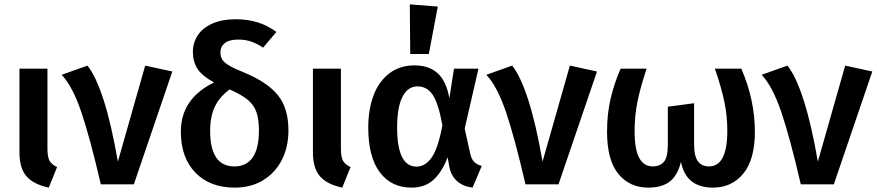

<svg xmlns="http://www.w3.org/2000/svg" viewBox="-20 -843 4011 878"><path d="M197 -162Q197 -125 206.5 -108Q216 -91 241 -79L203 15Q133 0 101 -37Q69 -74 69 -146V-529H197Z M519 -104 644 -543 768 -516 592 0H441Q392 -212 352 -330Q312 -448 262 -501L380 -543Q418 -496 453.5 -386.5Q489 -277 519 -104Z M1299 -246Q1299 -171 1269 -112Q1239 -53 1183.5 -19Q1128 15 1053 15Q940 15 873.5 -53.5Q807 -122 807 -241Q807 -392 959 -466Q904 -496 883 -528.5Q862 -561 862 -606Q862 -647 884 -681Q906 -715 950.5 -735Q995 -755 1059 -755Q1166 -755 1244 -697L1183 -625Q1155 -644 1128.5 -653Q1102 -662 1070 -662Q1028 -662 1008 -646Q988 -630 988 -604Q988 -584 996.5 -570.5Q1005 -557 1027.5 -543.5Q1050 -530 1097 -511Q1203 -467 1251 -407.5Q1299 -348 1299 -246ZM1164 -246Q1164 -298 1152.5 -330.5Q1141 -363 1113 -386.5Q1085 -410 1030 -434Q984 -400 962.5 -355.5Q941 -311 941 -244Q941 -82 1052 -82Q1107 -82 1135.5 -123Q1164 -164 1164 -246Z M1539 -162Q1539 -125 1548.5 -108Q1558 -91 1583 -79L1545 15Q1475 0 1443 -37Q1411 -74 1411 -146V-529H1539Z M2035 -394 2056 -529H2168L2105 -255L2131 -137Q2137 -114 2149 -102Q2161 -90 2183 -84L2141 15Q2099 10 2071 -14Q2043 -38 2035 -79L2027 -124Q2002 -57 1962.5 -21Q1923 15 1862 15Q1769 15 1716.5 -55.5Q1664 -126 1664 -260Q1664 -343 1688.5 -407.5Q1713 -472 1761 -508Q1809 -544 1875 -544Q1942 -544 1981.5 -508Q2021 -472 2035 -394ZM1796 -260Q1796 -81 1885 -81Q1924 -81 1953.5 -122Q1983 -163 2003 -270Q1985 -370 1959 -409Q1933 -448 1889 -448Q1845 -448 1820.5 -400.5Q1796 -353 1796 -260ZM1982 -813 1941 -596H1856L1854 -823Z M2461 -104 2586 -543 2710 -516 2534 0H2383Q2334 -212 2294 -330Q2254 -448 2204 -501L2322 -543Q2360 -496 2395.5 -386.5Q2431 -277 2461 -104Z M3432 -241Q3432 -113 3379 -49Q3326 15 3240 15Q3117 15 3094 -103Q3079 -41 3043 -13Q3007 15 2944 15Q2859 15 2807.5 -48Q2756 -111 2756 -241Q2756 -323 2772.5 -393Q2789 -463 2818 -529H2937Q2909 -446 2895.5 -380Q2882 -314 2882 -244Q2882 -160 2903 -121Q2924 -82 2965 -82Q2998 -82 3016 -103Q3034 -124 3034 -184V-355L3154 -371V-184Q3154 -129 3171.5 -105.5Q3189 -82 3222 -82Q3306 -82 3306 -245Q3306 -313 3292 -379.5Q3278 -446 3249 -529H3370Q3432 -386 3432 -241Z M3720 -104 3845 -543 3969 -516 3793 0H3642Q3593 -212 3553 -330Q3513 -448 3463 -501L3581 -543Q3619 -496 3654.5 -386.5Q3690 -277 3720 -104Z"/></svg>

Font: Fira Sans Medium
Style: Regular
Weight: 500
Designer: bBox Type GmbH & Carrois Corporate GbR & Edenspiekermann AG
Foundry: bBox Type GmbH & Carrois Corporate GbR & Edenspiekermann AG
Version: Version 4.301